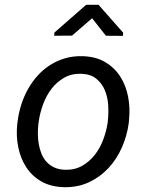

<svg xmlns="http://www.w3.org/2000/svg" viewBox="-20 -773 627 803"><path d="M53.7 -265.6Q58.1 -301.3 69.1 -335.7Q80.1 -370.1 97.2 -400.6Q114.3 -431.2 137.5 -456.8Q160.6 -482.4 189.2 -500.7Q217.8 -519 251.7 -529.1Q285.6 -539.1 324.7 -538.1Q380.4 -536.6 419.7 -513.4Q459 -490.2 482.9 -452.9Q506.8 -415.5 515.9 -367.9Q524.9 -320.3 519.5 -270.5L518.6 -259.3Q511.7 -206.1 490 -156.7Q468.3 -107.4 433.6 -70.1Q398.9 -32.7 351.8 -10.7Q304.7 11.2 247.1 9.8Q191.9 8.3 152.6 -14.4Q113.3 -37.1 89.4 -74.2Q65.4 -111.3 56.2 -158.2Q46.9 -205.1 52.2 -254.9ZM140.6 -254.9Q138.2 -234.4 138.4 -212.4Q138.7 -190.4 142.3 -169.4Q146 -148.4 153.8 -129.4Q161.6 -110.4 174.8 -95.9Q188 -81.5 206.8 -72.8Q225.6 -64 251 -63Q291.5 -61.5 322.8 -79.1Q354 -96.7 376.2 -125Q398.4 -153.3 411.6 -188.7Q424.8 -224.1 430.2 -259.3L431.2 -270Q434.6 -300.8 432.4 -334.5Q430.2 -368.2 418 -396.7Q405.8 -425.3 382.3 -444.1Q358.9 -462.9 320.8 -464.4Q279.8 -465.8 248.5 -448Q217.3 -430.2 195.3 -401.4Q173.3 -372.6 160.2 -336.7Q147 -300.8 142.1 -265.6ZM495.1 -636.2 494.1 -623 422.9 -623.5 365.2 -696.8 281.2 -624 206.5 -623.5 207.5 -636.7 340.3 -752.9H392.1Z"/></svg>

Font: Roboto Mono
Style: Italic
Weight: 400
Designer: Google
Version: Version 2.000985; 2015; ttfautohint (v1.3)